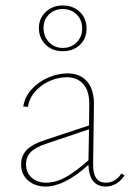

<svg xmlns="http://www.w3.org/2000/svg" viewBox="-20 -678 475 701"><path d="M435 -38Q423 -19 405 -8Q387 3 366 3Q336 3 320 -17Q304 -37 303 -76Q215 3 147 3Q108 3 82.5 -19Q57 -41 57 -78Q57 -109 77.5 -130.5Q98 -152 145 -167L305 -220L306 -294Q307 -344 285 -370Q263 -396 224 -396Q194 -396 163 -383Q132 -370 109.5 -345Q87 -320 82 -288L65 -289Q70 -324 95 -351.5Q120 -379 155.5 -394.5Q191 -410 226 -410Q273 -410 298.5 -380Q324 -350 323 -294L320 -81Q318 -11 367 -11Q401 -11 423 -44ZM149 -11Q183 -11 219.5 -31Q256 -51 303 -93L305 -206L151 -154Q108 -140 91.5 -122Q75 -104 75 -79Q75 -47 96 -29Q117 -11 149 -11ZM122 -576Q122 -611 147 -634.5Q172 -658 209 -658Q247 -658 271.5 -634.5Q296 -611 296 -574Q296 -537 271.5 -514Q247 -491 209 -491Q171 -491 146.5 -515Q122 -539 122 -576ZM280 -574Q280 -605 260 -625Q240 -645 209 -645Q179 -645 159 -625.5Q139 -606 139 -576Q139 -545 159 -524Q179 -503 209 -503Q240 -503 260 -523.5Q280 -544 280 -574Z"/></svg>

Font: Ysabeau Thin
Style: Regular
Weight: 200
Designer: Christian Thalmann (Catharsis Fonts)
Version: Version 0.003